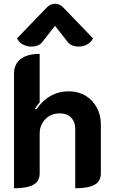

<svg xmlns="http://www.w3.org/2000/svg" viewBox="-20 -997 605 1026"><path d="M55 -605Q55 -654 90.5 -681.5Q126 -709 192 -709V-450Q177 -434 167 -416L174 -412Q241 -509 348 -509Q398 -509 436.5 -486Q475 -463 497 -422.5Q519 -382 519 -332V-71Q519 -28 485 -9.5Q451 9 382 9V-311Q382 -345 360.5 -368Q339 -391 300 -391Q252 -391 222 -360Q192 -329 192 -282V-71Q192 -28 158 -9.5Q124 9 55 9ZM148 -748Q123 -748 102 -759.5Q81 -771 71 -792L228 -955Q248 -977 274 -977Q300 -977 320 -955L477 -792Q467 -771 446 -759.5Q425 -748 400 -748Q382 -748 367 -754Q352 -760 343 -771L274 -859L205 -771Q196 -760 181 -754Q166 -748 148 -748Z"/></svg>

Font: K2D ExtraBold
Style: Regular
Weight: 800
Designer: Katatrad Aksorn Co.,Ltd.
Foundry: Cadson Demak Co.,Ltd.
Version: Version 1.000; ttfautohint (v1.6)